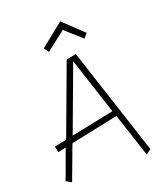

<svg xmlns="http://www.w3.org/2000/svg" viewBox="-158 -988 928 1088"><g transform="rotate(-20 306.5 -444.0)"><path d="M216.8 -743.2 332 -833 431.2 -745.1 454.1 -771 335 -883.8 194.8 -771ZM355 -679.2 295.9 -668 137.2 -241.2 64 -227.1 71.8 -190.9 120.1 -201.2 54.2 -22 86.9 -3.9 164.1 -210.9 451.2 -271 538.1 -6.8 567.9 -28.8ZM180.2 -251 327.1 -646 439 -304.2Z"/></g></svg>

Font: Comic Neue Angular Light
Style: Regular
Weight: 300
Designer: Craig Rozynski
Foundry: Craig Rozynski
Version: Version 2.003